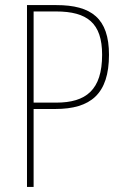

<svg xmlns="http://www.w3.org/2000/svg" viewBox="-20 -734 488 754"><path d="M201 -714H86V0H112V-306H197C336 -306 408 -365 408 -519C408 -662 339 -714 201 -714ZM200 -689C323 -689 381 -643 381 -519C381 -381 318 -331 201 -331H112V-689Z"/></svg>

Font: Noto Sans Sinhala UI Condensed Thin
Style: Regular
Weight: 100
Width: 3
Designer: Jelle Bosma - Monotype Design Team
Foundry: Monotype Imaging Inc.
Version: Version 2.006